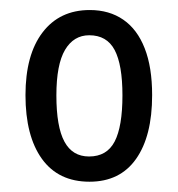

<svg xmlns="http://www.w3.org/2000/svg" viewBox="-20 -742 352 379"><path d="M280.3 -554.2Q280.3 -473.1 248.5 -428.2Q216.8 -383.3 156.7 -383.3Q95.2 -383.3 62.7 -428.5Q30.3 -473.6 30.3 -554.2Q30.3 -633.8 64 -678Q97.7 -722.2 157.2 -722.2Q195.8 -722.2 223.4 -703.1Q251 -684.1 265.6 -646.7Q280.3 -609.4 280.3 -554.2ZM91.3 -553.7Q91.3 -491.7 107.2 -462.4Q123 -433.1 155.8 -433.1Q190.9 -433.1 206.3 -462.6Q221.7 -492.2 221.7 -553.7Q221.7 -614.3 206.3 -643.3Q190.9 -672.4 156.2 -672.4Q125.5 -672.4 108.4 -643.6Q91.3 -614.7 91.3 -553.7Z"/></svg>

Font: Open Sans Condensed
Style: Regular
Weight: 400
Width: 3
Designer: Monotype Design Team
Foundry: Monotype Imaging Inc.
Version: Version 3.000